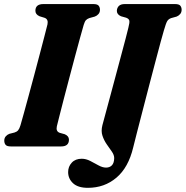

<svg xmlns="http://www.w3.org/2000/svg" viewBox="-20 -720 913 944"><path d="M259.5 -99Q254 -74 273.5 -67L298.5 -60Q319 -51 319 -33.5Q319 0 280.5 0H33.5Q14 0 7.5 -8Q1 -16 1 -28.5Q1 -41 8.2 -49.5Q15.5 -58 26 -62L51.5 -68.5Q63 -72 69.2 -79.5Q75.5 -87 80.5 -103.5Q86.5 -123.5 97 -162Q107.5 -200.5 121 -249.8Q134.5 -299 148.5 -351.8Q162.5 -404.5 175.5 -453.8Q188.5 -503 198.5 -541.8Q208.5 -580.5 213.5 -600.5Q218.5 -625.5 199 -632.5L174.5 -640Q154 -649 154 -667Q154 -700 193.5 -700H439Q458.5 -700 465 -692Q471.5 -684 471.5 -672Q471.5 -659.5 464.2 -651Q457 -642.5 446 -638.5L419 -631Q408 -627 402.2 -620.5Q396.5 -614 391.5 -597.5Q385.5 -576.5 374 -535.5Q362.5 -494.5 348.8 -442.5Q335 -390.5 320.5 -335.8Q306 -281 293.2 -231.8Q280.5 -182.5 271.5 -147Q262.5 -111.5 259.5 -99ZM785.5 -569.5Q781 -555 770.2 -515Q759.5 -475 744.8 -419.5Q730 -364 713.8 -301.5Q697.5 -239 682 -179Q666.5 -119 654 -70.8Q641.5 -22.5 635 4.5Q611.5 103.5 552.5 153.5Q493.5 203.5 412 203.5Q363.5 203.5 339.2 181Q315 158.5 315 126Q315 99 332.8 79.8Q350.5 60.5 382 60.5Q402.5 60.5 423.5 71.2Q444.5 82 464.2 93Q484 104 501.5 104Q519.5 104 530.2 92.8Q541 81.5 541.5 57.5Q541.5 42 530 25.5Q518.5 9 505 -10.2Q491.5 -29.5 483.8 -52.5Q476 -75.5 483.5 -104.5Q487.5 -120 497.5 -156.5Q507.5 -193 520.5 -241.8Q533.5 -290.5 547.8 -343.5Q562 -396.5 575 -445.2Q588 -494 597.8 -530.8Q607.5 -567.5 611 -583Q618 -609.5 615.8 -618.8Q613.5 -628 600 -633L575 -640Q554.5 -649 554.5 -666.5Q555 -681.5 564.5 -690.8Q574 -700 593.5 -700H840.5Q860 -700 866.5 -692Q873 -684 873 -672Q873 -659.5 865.8 -651Q858.5 -642.5 848.5 -638.5L821.5 -631Q808.5 -626.5 802.2 -616.2Q796 -606 785.5 -569.5Z"/></svg>

Font: Fraunces 72pt S050
Style: Bold Italic
Weight: 700
Italic angle: -16°
Version: Version 1.000; ttfautohint (v1.8.3)